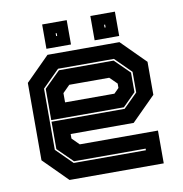

<svg xmlns="http://www.w3.org/2000/svg" viewBox="-77 -743 779 816"><g transform="rotate(-10 313.0 -335.5)"><path d="M468.5 -540 571.5 -437V-294.5L468.5 -191.5H196.5V-172L227 -141.5H564.5V0H158L55 -103V-437L158 -540ZM430.5 -467 494.5 -404V-319.5L439 -264H125.5V-399L194.5 -467ZM433 -474H192L118.5 -401V-137L188 -68H499.5V-75H190.5L125.5 -139V-257H441L501.5 -317V-406ZM399.5 -398.5H227L196.5 -368V-328H409.5L430.5 -349V-368ZM366 -566V-671H472V-566ZM158 -566V-671H264V-566ZM208 -612H212.5V-624H208ZM417 -612H421.5V-624H417Z"/></g></svg>

Font: Tourney Thin ExtraBold
Style: Regular
Weight: 800
Version: Version 1.015